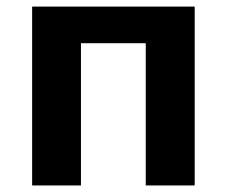

<svg xmlns="http://www.w3.org/2000/svg" viewBox="-20 -566 692 586"><path d="M78.1 -545.9V0H227.1V-434.1H424.8V0H574.2V-545.9Z"/></svg>

Font: Noto Reveo Sans
Style: Bold
Weight: 700
Designer: Monotype Design team
Foundry: Monotype Imaging Inc.
Version: Version 1.04